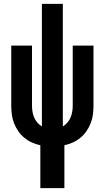

<svg xmlns="http://www.w3.org/2000/svg" viewBox="-20 -755 540 990"><path d="M188 215V-6Q165 -11 144 -20.5Q123 -30 105 -45Q87 -60 74 -79Q61 -98 52.5 -119.5Q44 -141 41 -164Q38 -187 38 -210V-520H145V-210Q145 -195 147.5 -179.5Q150 -164 156 -149.5Q162 -135 172.5 -123Q183 -111 196 -103V-735H304V-103Q317 -111 327.5 -123Q338 -135 344 -149.5Q350 -164 352.5 -179.5Q355 -195 355 -210V-520H462V-210Q462 -187 459 -164Q456 -141 447.5 -119.5Q439 -98 426 -79Q413 -60 395 -45Q377 -30 356 -20.5Q335 -11 312 -6V215Z"/></svg>

Font: Iosevka SS04 Extrabold
Style: Regular
Weight: 800
Monospace: yes
Designer: Belleve Invis
Foundry: Belleve Invis
Version: Version 19.0.0; ttfautohint (v1.8.4)